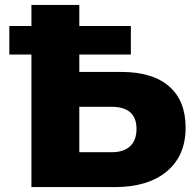

<svg xmlns="http://www.w3.org/2000/svg" viewBox="-20 -762 800 782"><path d="M736 -242Q736 -128 659.5 -64Q583 0 447 0H108V-540H18V-656H108V-742H303V-656H513V-540H303V-469H474Q601 -469 668.5 -410.5Q736 -352 736 -242ZM536 -237Q536 -327 434 -327H303V-142H434Q484 -142 510 -166.5Q536 -191 536 -237Z"/></svg>

Font: CMG Sans ExtraBold
Style: Regular
Weight: 800
Designer: Julieta Ulanovsky
Foundry: Julieta Ulanovsky
Version: Version 7.200